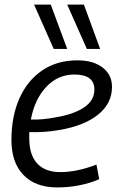

<svg xmlns="http://www.w3.org/2000/svg" viewBox="-20 -810 514 840"><path d="M414 -26Q373 -8 325.5 1Q278 10 231 10Q135 10 82.5 -44.5Q30 -99 30 -197Q30 -300 64.5 -378.5Q99 -457 164 -501.5Q229 -546 319 -546Q388 -546 429 -514.5Q470 -483 470 -430Q470 -357 408.5 -308Q347 -259 238 -241Q204 -235 171 -233Q138 -231 108 -232Q108 -219 108 -205Q108 -132 143 -94.5Q178 -57 244 -57Q279 -57 318.5 -65Q358 -73 402 -90ZM305 -484Q234 -484 183 -430.5Q132 -377 115 -287Q140 -286 167 -288.5Q194 -291 220 -296Q301 -309 347 -339.5Q393 -370 393 -418Q393 -484 305 -484ZM215 -596 129 -790H202L274 -596ZM360 -596 274 -790H347L418 -596Z"/></svg>

Font: Georama
Style: Italic
Weight: 400
Italic angle: -9°
Designer: Jean-Baptiste Levee
Foundry: Production Type
Version: Version 1.000